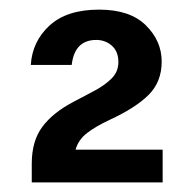

<svg xmlns="http://www.w3.org/2000/svg" viewBox="-20 -731 399 399"><path d="M46 -352V-391Q46 -438 68 -467.5Q90 -497 132 -519Q155 -531 176.5 -542.5Q198 -554 212 -568Q226 -582 226 -602Q226 -624 212.5 -636Q199 -648 180 -648Q135 -648 129 -596H44Q47 -645 83 -678Q119 -711 186 -711Q250 -711 283 -678.5Q316 -646 316 -603Q316 -561 289 -534Q262 -507 208 -482Q180 -469 161.5 -455Q143 -441 137 -420H318V-352Z"/></svg>

Font: HostGroteskMedium
Style: Regular
Weight: 500
Designer: Doukan Karapınar based on Poppins by Indian Type Foundry, Jonny Pinhorn
Foundry: Element Type
Version: Version 1.001; ttfautohint (v1.8.4.7-5d5b)